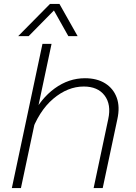

<svg xmlns="http://www.w3.org/2000/svg" viewBox="-20 -952 690 972"><path d="M454 0 528 -349Q544 -423 509.5 -468.5Q475 -514 404 -514Q323 -514 249.5 -452Q176 -390 134 -270L142 -363Q186 -453 257 -504.5Q328 -556 410 -556Q471 -556 512.5 -530Q554 -504 571 -457.5Q588 -411 574 -348L500 0ZM40 0 195 -730H241L86 0ZM72 -769 233 -932H281L373 -769H326L253 -899L125 -769Z"/></svg>

Font: Azeret Mono Thin Thin
Style: Italic
Weight: 250
Italic angle: -12°
Version: Version 1.002